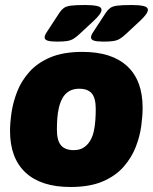

<svg xmlns="http://www.w3.org/2000/svg" viewBox="-20 -738 610 766"><path d="M261 8Q144 8 82 -49.5Q20 -107 20 -216Q20 -248 26 -289Q32 -330 48.5 -372.5Q65 -415 97 -451Q129 -487 180.5 -509Q232 -531 309 -531Q426 -531 487.5 -474Q549 -417 549 -308Q549 -276 543.5 -235Q538 -194 521.5 -151.5Q505 -109 473 -72.5Q441 -36 389.5 -14Q338 8 261 8ZM274 -139Q298 -139 314 -149.5Q330 -160 340 -177Q350 -194 354.5 -215.5Q359 -237 360.5 -259.5Q362 -282 362 -303Q362 -347 346 -365.5Q330 -384 296 -384Q272 -384 255.5 -374Q239 -364 229.5 -347Q220 -330 215 -308.5Q210 -287 208.5 -264.5Q207 -242 207 -221Q207 -177 223.5 -158Q240 -139 274 -139ZM208 -572Q181 -572 169.5 -576Q158 -580 158 -589Q158 -593 160.5 -599Q163 -605 170 -615L217 -687Q225 -699 234.5 -706Q244 -713 263 -715.5Q282 -718 320 -718Q350 -718 367.5 -714Q385 -710 385 -699Q385 -691 377 -680Q369 -669 354 -655L297 -602Q284 -590 273.5 -583.5Q263 -577 248.5 -574.5Q234 -572 208 -572ZM393 -572Q366 -572 354.5 -576Q343 -580 343 -589Q343 -593 345.5 -599Q348 -605 355 -615L402 -687Q410 -699 419.5 -706Q429 -713 448 -715.5Q467 -718 505 -718Q535 -718 552.5 -714Q570 -710 570 -699Q570 -691 562 -680Q554 -669 539 -655L482 -602Q469 -590 458.5 -583.5Q448 -577 433.5 -574.5Q419 -572 393 -572Z"/></svg>

Font: Asap Black
Style: Italic
Weight: 900
Italic angle: -6°
Designer: Pablo Cosgaya
Foundry: Omnibus-Type
Version: Version 3.001